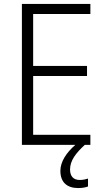

<svg xmlns="http://www.w3.org/2000/svg" viewBox="-20 -734 534 973"><path d="M335 125C335 80 364 42 410 0H438V-51H148V-349H421V-400H148V-663H438V-714H91V0H362C317 39 286 85 286 132C286 189 319 219 376 219C397 219 413 216 426 211V171C417 174 402 178 384 178C352 178 335 159 335 125Z"/></svg>

Font: Noto Sans SemiCondensed Light
Style: Regular
Weight: 300
Width: 4
Designer: Monotype Design Team
Foundry: Monotype Imaging Inc.
Version: Version 2.013